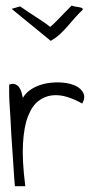

<svg xmlns="http://www.w3.org/2000/svg" viewBox="-20 -683 339 685"><path d="M12.7 -380.9Q24.4 -385.7 33.2 -382.8Q42 -379.9 47.9 -372.1Q53.7 -364.3 56.6 -354Q59.6 -343.8 61.5 -334Q74.2 -355.5 98.1 -368.7Q122.1 -381.8 149.4 -386.2Q176.8 -390.6 204.1 -388.2Q231.4 -385.7 250.5 -376.5Q269.5 -367.2 277.3 -351.1Q285.2 -335 273.4 -313.5Q248 -328.1 220.2 -336.9Q192.4 -345.7 166 -342.8Q139.6 -339.8 117.2 -322.8Q94.7 -305.7 80.1 -268.6Q65.4 -231.4 62 -170.4Q58.6 -109.4 70.3 -18.6H33.2Q33.2 -18.6 31.7 -34.7Q30.3 -50.8 28.8 -77.1Q27.3 -103.5 24.9 -135.7Q22.5 -168 20.5 -201.2Q18.6 -234.4 17.1 -265.1Q15.6 -295.9 13.7 -318.4Q13.7 -321.3 13.2 -330.1Q12.7 -338.9 12.7 -349.1Q12.7 -359.4 12.7 -368.2Q12.7 -377 12.7 -380.9ZM159.2 -586.9Q175.8 -601.6 184.1 -610.4Q192.4 -619.1 199.2 -626Q206.1 -632.8 213.4 -640.6Q220.7 -648.4 235.4 -663.1Q243.2 -660.2 250.5 -659.2Q257.8 -658.2 263.2 -657.2Q268.6 -656.2 272 -654.8Q275.4 -653.3 275.4 -648.4Q259.8 -633.8 246.6 -618.7Q233.4 -603.5 221.2 -589.4Q209 -575.2 194.8 -562Q180.7 -548.8 161.1 -537.1L21.5 -651.4L51.8 -660.2Q66.4 -650.4 79.1 -641.6Q91.8 -632.8 105 -624.5Q118.2 -616.2 131.3 -607.4Q144.5 -598.6 159.2 -586.9Z"/></svg>

Font: Annie Use Your Telescope
Style: Regular
Weight: 400
Designer: Kimberly Geswein
Foundry: Kimberly Geswein
Version: Version 1.002 2001